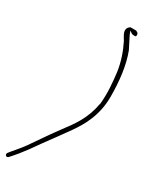

<svg xmlns="http://www.w3.org/2000/svg" viewBox="-260 -717 792 1008"><g transform="rotate(30 136.0 -213.0)"><path d="M-22 222C-35 236 -17 255 -3 235L5 226C11 219 19 209 29 198C39 185 52 169 66 150C91 114 122 71 148 36C190 -24 237 -78 267 -149C289 -200 298 -252 298 -301C298 -397 287 -488 259 -561C246 -588 233 -611 222 -634L214 -655L231 -643C240 -641 251 -641 254 -643C258 -648 255 -661 252 -663L241 -670H206C168 -646 203 -608 212 -590C235 -544 255 -489 263 -429C270 -372 276 -307 269 -241L268 -240C252 -148 207 -86 162 -27C123 25 84 83 46 138C25 167 4 190 -14 212ZM259 -561Z"/></g></svg>

Font: Stray Cat
Style: LtCnObl
Weight: 300
Version: Version 1.0